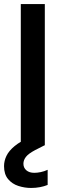

<svg xmlns="http://www.w3.org/2000/svg" viewBox="-30 -720 316 951"><path d="M162 -61 192 -1 143 24Q111 41 98.5 57Q86 73 86 91Q86 111 100.5 123.5Q115 136 140 136Q154 136 171.5 132.5Q189 129 206 121V196Q189 203 168 207Q147 211 124 211Q92 211 61 201Q30 191 10 167Q-10 143 -10 103Q-10 77 2 52Q14 27 42.5 3.5Q71 -20 120 -42ZM73 -700H192V0H73Z"/></svg>

Font: Albert Sans SemiBold
Style: Regular
Weight: 600
Designer: Andreas Rasmussen
Foundry: a.Foundry
Version: Version 1.025